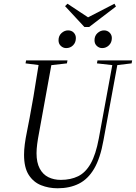

<svg xmlns="http://www.w3.org/2000/svg" viewBox="-20 -994 729 1030"><path d="M211 -642 117 -654 120 -670H342L339 -654L233 -642ZM289 16Q241 16 200 -0.5Q159 -17 134 -56Q109 -95 109 -164Q109 -190 113 -220.5Q117 -251 124 -285L139 -362Q151 -426 159.5 -476Q168 -526 175 -572Q182 -618 191 -670H260L189 -279Q183 -248 179.5 -221Q176 -194 176 -172Q176 -122 193 -90Q210 -58 239.5 -43.5Q269 -29 306 -29Q359 -29 399 -48.5Q439 -68 466.5 -116.5Q494 -165 510 -251L587 -670H614L535 -241Q518 -145 485 -89Q452 -33 403 -8.5Q354 16 289 16ZM589 -644 500 -654 503 -670H689L686 -654L602 -644ZM335 -736Q319 -736 306.5 -747.5Q294 -759 294 -778Q294 -802 310 -816.5Q326 -831 345 -831Q364 -831 375.5 -819Q387 -807 387 -790Q387 -766 372 -751Q357 -736 335 -736ZM433 -849 329 -961 342 -974 469 -890H431L594 -974L602 -959L458 -849ZM528 -736Q512 -736 499.5 -747.5Q487 -759 487 -778Q487 -802 503 -816.5Q519 -831 538 -831Q556 -831 568 -819Q580 -807 580 -790Q580 -766 564.5 -751Q549 -736 528 -736Z"/></svg>

Font: Source Serif 4 60pt
Style: Italic
Weight: 400
Italic angle: -12°
Version: Version 4.004;hotconv 1.0.116;makeotfexe 2.5.65601